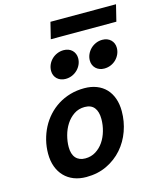

<svg xmlns="http://www.w3.org/2000/svg" viewBox="-136 -1036 961 1145"><g transform="rotate(-15 345.0 -463.0)"><path d="M350.6 -394Q313 -394 284.2 -374.5Q255.4 -355 236.1 -325Q216.8 -294.9 207 -258.3Q197.3 -221.7 197.3 -188Q197.3 -143.6 218 -120.1Q238.8 -96.7 276.4 -96.7Q312.5 -96.7 341.1 -114.5Q369.6 -132.3 389.2 -161.1Q408.7 -189.9 418.9 -226.1Q429.2 -262.2 429.2 -298.8Q429.2 -344.7 409.7 -369.4Q390.1 -394 350.6 -394ZM68.4 -180.7Q68.4 -223.1 78.4 -263.4Q88.4 -303.7 106.9 -339.6Q125.5 -375.5 152.6 -405.5Q179.7 -435.5 214.1 -457.3Q248.5 -479 289.6 -491Q330.6 -502.9 377.4 -502.9Q419.4 -502.9 453.1 -489.7Q486.8 -476.6 510.3 -451.9Q533.7 -427.2 546.1 -392.1Q558.6 -356.9 558.6 -313Q558.6 -249.5 537.6 -190.9Q516.6 -132.3 477.1 -87.2Q437.5 -42 381.1 -14.9Q324.7 12.2 253.9 12.2Q211.4 12.2 177.2 -1.2Q143.1 -14.6 118.9 -39.8Q94.7 -64.9 81.5 -100.6Q68.4 -136.2 68.4 -180.7ZM213.4 -653.3Q213.4 -673.3 221.4 -691.7Q229.5 -710 243.7 -723.9Q257.8 -737.8 276.9 -745.8Q295.9 -753.9 317.4 -753.9Q333.5 -753.9 346.7 -748.8Q359.9 -743.7 369.4 -734.4Q378.9 -725.1 384 -712.6Q389.2 -700.2 389.2 -685.5Q389.2 -665 381.1 -647Q373 -628.9 358.9 -615Q344.7 -601.1 325.9 -593Q307.1 -585 285.2 -585Q269.5 -585 256.3 -590.1Q243.2 -595.2 233.6 -604.2Q224.1 -613.3 218.8 -625.7Q213.4 -638.2 213.4 -653.3ZM452.6 -653.3Q452.6 -673.3 460.7 -691.4Q468.8 -709.5 482.7 -723.4Q496.6 -737.3 515.6 -745.6Q534.7 -753.9 556.2 -753.9Q572.3 -753.9 585.4 -748.8Q598.6 -743.7 608.2 -734.4Q617.7 -725.1 622.8 -712.6Q627.9 -700.2 627.9 -685.5Q627.9 -665.5 619.9 -647.2Q611.8 -628.9 597.9 -615Q584 -601.1 564.9 -593Q545.9 -585 524.4 -585Q508.8 -585 495.6 -590.1Q482.4 -595.2 472.9 -604.2Q463.4 -613.3 458 -625.7Q452.6 -638.2 452.6 -653.3ZM285.6 -937.5H690.4L665.5 -836.4H260.7Z"/></g></svg>

Font: Andika New Basic
Style: Bold Italic
Weight: 700
Italic angle: -14°
Designer: Victor Gaultney, Annie Olsen, Pablo Ugerman
Foundry: SIL International
Version: Version 5.500